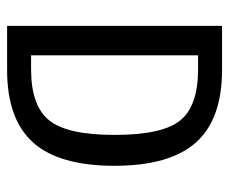

<svg xmlns="http://www.w3.org/2000/svg" viewBox="-72 -572 644 540"><g transform="rotate(90 250.0 -302.0)"><path d="M174.8 -67.4Q277.3 -67.4 318.4 -118.2Q359.4 -168.9 359.4 -301.8Q359.4 -436.5 318.8 -486.8Q278.3 -537.1 174.8 -537.1H135.7V-67.4ZM176.8 -604.5Q315.4 -604.5 380.9 -530.8Q446.3 -457 446.3 -301.8Q446.3 -146.5 380.9 -73.2Q315.4 0 176.8 0H52.7V-604.5Z"/></g></svg>

Font: BabelStone Pseudographica
Style: Regular
Weight: 400
Designer: Andrew West
Foundry: BabelStone
Version: Version 16.0.0